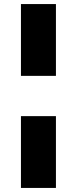

<svg xmlns="http://www.w3.org/2000/svg" viewBox="-20 -763 378 944"><path d="M83 -390V-743H255V-390ZM83 161V-192H255V161Z"/></svg>

Font: Saira Expanded ExtraBold
Style: Regular
Weight: 800
Width: 7
Designer: Hector Gatti with collaboration of the Omnibus-Type team
Foundry: Omnibus-Type
Version: Version 1.101